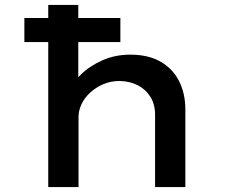

<svg xmlns="http://www.w3.org/2000/svg" viewBox="-20 -760 951 780"><path d="M79 -589V-687H469V-589ZM176 0V-740H298V-390L261 -382Q273 -422 308.5 -457Q344 -492 396 -515Q448 -538 509 -538Q583 -538 633 -509Q683 -480 708 -429.5Q733 -379 733 -315V0H610V-294Q610 -336 591 -366.5Q572 -397 540 -413.5Q508 -430 466 -431Q429 -431 398.5 -417.5Q368 -404 345.5 -383Q323 -362 311 -336.5Q299 -311 299 -285V0H238Q210 0 194.5 0Q179 0 176 0Z"/></svg>

Font: Lexend Peta Medium
Style: Regular
Weight: 500
Designer: Bonnie Shaver-Troup, Thomas Jockin
Foundry: Lexend
Version: Version 1.007